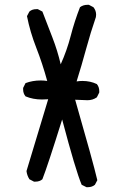

<svg xmlns="http://www.w3.org/2000/svg" viewBox="-20 -779 540 797"><path d="M345 -2H339L319 -12Q294 -71 238 -283Q178 -91 156 -35Q145 -25 127 -25H121L102 -35Q92 -51 90 -69L180 -367L154 -366Q117 -366 86 -379Q76 -391 76 -408V-414L86 -434Q115 -445 149 -445Q162 -445 176 -443Q156 -516 130.5 -581Q105 -646 92 -712L102 -731Q113 -741 131 -741H137L156 -731Q176 -679 197.5 -623.5Q219 -568 232 -512Q258 -570 273.5 -630Q289 -690 312 -749Q325 -759 343 -759H349L368 -749Q379 -735 379 -718L378 -708Q356 -644 337.5 -576Q319 -508 298 -441Q310 -443 322 -443Q355 -443 382 -430Q392 -418 392 -401V-395L382 -375Q365 -363 343 -363L292 -365Q366 -108 384 -31L374 -12Q362 -2 345 -2Z"/></svg>

Font: Xiaolai SC
Style: Regular
Weight: 400
Designer: Nozomi Seto 瀬戸のぞみ
Version: Version 3.11;December 4, 2020;FontCreator 13.0.0.2613 64-bit